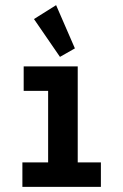

<svg xmlns="http://www.w3.org/2000/svg" viewBox="-20 -726 478 746"><path d="M67 0V-95H167V-373H72V-468H282V-95H372V0ZM213 -505 112 -652 198 -706 271 -538Z"/></svg>

Font: Inconsolata SemiCondensed ExtraBold
Style: Regular
Weight: 800
Width: 4
Monospace: yes
Designer: Raph Levien, Cyreal, Brenton Simpson
Foundry: Raph Levien, Cyreal, Google
Version: Version 3.100; ttfautohint (v1.8.4.7-5d5b)